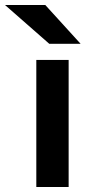

<svg xmlns="http://www.w3.org/2000/svg" viewBox="-70 -752 372 772"><path d="M128 -576H254L112 -732H-50ZM76 0H206V-511H76Z"/></svg>

Font: Overpass ExtraBold
Style: Regular
Weight: 800
Designer: Delve Withrington, Thomas Jockin
Foundry: Delve Fonts
Version: Version 3.000;DELV;Overpass